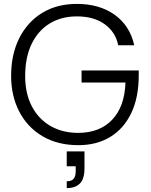

<svg xmlns="http://www.w3.org/2000/svg" viewBox="-20 -732 773 984"><path d="M382 12Q276 12 198.5 -33.5Q121 -79 79 -159.5Q37 -240 37 -343Q37 -453 78.5 -536Q120 -619 195.5 -665.5Q271 -712 374 -712Q490 -712 568 -656Q646 -600 668 -500H586Q572 -568 516.5 -608Q461 -648 374 -648Q294 -648 234.5 -611.5Q175 -575 142 -506.5Q109 -438 109 -342Q109 -253 143 -187.5Q177 -122 238.5 -86.5Q300 -51 380 -51Q491 -51 555 -118.5Q619 -186 623 -309H398V-371H691V-346Q691 -232 652.5 -152Q614 -72 544.5 -30Q475 12 382 12ZM322 232V197Q348 197 358 183.5Q368 170 368 145V120H322V44H413V130Q413 185 389.5 208.5Q366 232 322 232Z"/></svg>

Font: Host Grotesk Light
Style: Regular
Weight: 300
Designer: Doukan Karapınar
Foundry: Element Type
Version: Version 1.003